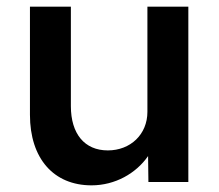

<svg xmlns="http://www.w3.org/2000/svg" viewBox="-20 -547 658 577"><path d="M255 10C326 10 389 -26 425 -78L426 0H546V-527H423V-211C423 -143 372 -95 304 -95C234 -95 193 -145 193 -228V-527H70V-202C70 -71 141 10 255 10Z"/></svg>

Font: Easer Grotesk Medium
Style: Regular
Weight: 500
Designer: Boardeaser, Bonnie Shaver-Troup, Thomas Jockin
Foundry: Lexend
Version: Version 1.001;Glyphs 3.1.2 (3151)